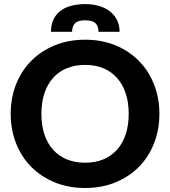

<svg xmlns="http://www.w3.org/2000/svg" viewBox="-20 -932 851 960"><path d="M777 -363Q777 -283.5 750.2 -215.5Q723.5 -147.5 674.8 -98Q626 -48.5 557.5 -20.2Q489 8 405.5 8Q322 8 253.5 -20.2Q185 -48.5 136 -98Q87 -147.5 60.2 -215.5Q33.5 -283.5 33.5 -363Q33.5 -442.5 60.2 -510.2Q87 -578 136 -627.5Q185 -677 253.5 -705.2Q322 -733.5 405.5 -733.5Q489 -733.5 557.5 -705.2Q626 -677 674.8 -627.2Q723.5 -577.5 750.2 -509.8Q777 -442 777 -363ZM623.5 -363Q623.5 -420 608.5 -465.2Q593.5 -510.5 565.2 -542.2Q537 -574 496.8 -590.8Q456.5 -607.5 405.5 -607.5Q354.5 -607.5 314 -590.8Q273.5 -574 245.2 -542.2Q217 -510.5 202 -465.2Q187 -420 187 -363Q187 -305.5 202 -260.2Q217 -215 245.2 -183.5Q273.5 -152 314 -135.2Q354.5 -118.5 405.5 -118.5Q456.5 -118.5 496.8 -135.2Q537 -152 565.2 -183.5Q593.5 -215 608.5 -260.2Q623.5 -305.5 623.5 -363ZM406.5 -911.5Q444.5 -911.5 476.2 -902Q508 -892.5 530.5 -874.5Q553 -856.5 565.5 -830.8Q578 -805 578 -773H472.5Q472.5 -800.5 458 -815.5Q443.5 -830.5 406.5 -830.5Q369.5 -830.5 355 -815.5Q340.5 -800.5 340.5 -773H235Q235 -808.5 247.5 -834.8Q260 -861 282.5 -878Q305 -895 336.5 -903.2Q368 -911.5 406.5 -911.5Z"/></svg>

Font: Lato 2
Style: Regular
Weight: 800
Designer: Lukasz Dziedzic with Adam Twardoch and Botio Nikoltchev
Foundry: tyPoland Lukasz Dziedzic
Version: Version 2.015; 2015-08-06; http://www.latofonts.com/